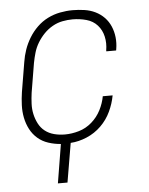

<svg xmlns="http://www.w3.org/2000/svg" viewBox="-51 -570 602 778"><g transform="rotate(-5 250.0 -181.0)"><path d="M153 166 179 8Q153 6 128.5 -2Q104 -10 85.5 -26Q67 -42 55.5 -64Q44 -86 39 -111Q34 -136 35 -162.5Q36 -189 40 -215L60 -335Q64 -361 72.5 -385.5Q81 -410 95 -433Q109 -456 128.5 -475Q148 -494 172 -506Q196 -518 222 -523Q248 -528 273 -528Q297 -528 321 -524.5Q345 -521 365.5 -511Q386 -501 401.5 -485Q417 -469 426 -448Q435 -427 437.5 -403.5Q440 -380 436 -356L435 -350H395V-354Q400 -383 394 -410Q388 -437 370.5 -456.5Q353 -476 326 -483.5Q299 -491 270 -491Q250 -491 229 -487Q208 -483 188.5 -472Q169 -461 153.5 -445Q138 -429 126.5 -410Q115 -391 109 -370.5Q103 -350 99 -329L79 -209Q76 -187 75 -165Q74 -143 78.5 -122.5Q83 -102 92.5 -83.5Q102 -65 118 -52.5Q134 -40 155 -34.5Q176 -29 199 -29Q227 -29 256 -37.5Q285 -46 308.5 -66.5Q332 -87 346 -114.5Q360 -142 365 -170H405Q399 -137 384 -105Q369 -73 343.5 -48Q318 -23 285 -9Q252 5 219 7L192 166Z"/></g></svg>

Font: Iosevka Extralight Oblique
Style: Regular
Weight: 200
Italic angle: -9°
Monospace: yes
Designer: Belleve Invis
Foundry: Belleve Invis
Version: Version 32.5.0; ttfautohint (v1.8.4)